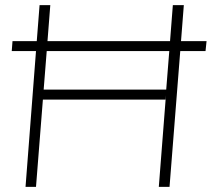

<svg xmlns="http://www.w3.org/2000/svg" viewBox="-20 -732 829 752"><path d="M785 -532H686L644 0H602L630 -359L628 -342H148L121 0H80L121 -532H26L29 -571H124L135 -712H177L166 -571H646L657 -712H700L689 -571H789ZM643 -532H163L151 -381H631Z"/></svg>

Font: Muli ExtraLight
Style: Italic
Weight: 275
Italic angle: -4.541°
Designer: Vernon Adams
Foundry: Vernon Adams
Version: Version 2.001